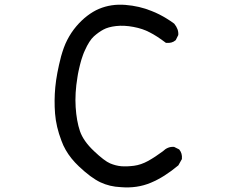

<svg xmlns="http://www.w3.org/2000/svg" viewBox="-20 -770 1040 824"><path d="M498.5 33.2Q450.7 31.2 410.6 12.2Q370.6 -6.8 318.8 -55.7Q301.3 -72.3 287.1 -89.8Q272.9 -107.4 262 -126.5Q251 -145.5 243.7 -166Q220.7 -226.1 216.3 -282.7Q211.9 -338.9 217.3 -396Q222.7 -453.1 242.2 -528.3Q247.6 -547.4 253.9 -564.9Q260.3 -582.5 268.6 -598.6Q276.9 -614.7 286.6 -629.4Q296.4 -644 307.6 -657.2Q318.8 -670.4 330.6 -681.6Q342.3 -692.9 354.5 -702.1Q366.7 -711.4 379.4 -719Q392.1 -726.6 404.8 -731.9Q457 -753.9 518.1 -749Q578.6 -744.1 629.9 -723.1Q647.5 -716.3 663.8 -708Q680.2 -699.7 696 -689.9Q711.9 -680.2 727.1 -668.9L727.5 -668.5L728 -668Q747.1 -644.5 745.1 -620.6V-619.6L744.6 -618.7L734.9 -599.1L734.4 -597.7L733.4 -597.2Q725.6 -590.3 715.6 -587.6Q705.6 -585 693.8 -585.9H692.4L690.9 -586.9Q652.3 -616.2 622.1 -631.3Q592.8 -647 552.7 -654.5Q512.7 -662.1 478 -658.2Q444.3 -654.3 423.8 -643.1Q402.8 -631.8 382.8 -613.8Q373 -605 363.3 -589.8Q353.5 -574.7 343.8 -552.7Q341.8 -548.3 339.8 -543.7Q337.9 -539.1 336.2 -534.2Q334.5 -529.3 332.8 -524.2Q331.1 -519 329.3 -513.7Q327.6 -508.3 326.2 -502.7Q324.7 -497.1 323.2 -491.2Q321.8 -485.4 320.3 -479Q318.8 -472.7 317.4 -466.3Q315.9 -460 314.7 -453.1Q313.5 -446.3 312.5 -439.5Q300.8 -369.6 304.7 -310.1Q308.6 -250 323.2 -207Q337.9 -164.6 382.8 -122.1Q428.2 -79.1 452.6 -68.8Q477.1 -58.6 500.5 -56.6Q524.4 -54.7 555.2 -58.6Q585 -62.5 616.2 -79.6Q631.8 -88.4 647.7 -98.9Q663.6 -109.4 678.7 -120.6Q700.2 -141.6 726.1 -139.6H727.1L728 -139.2L747.6 -129.4L749 -128.9L749.5 -127.9Q762.7 -112.3 760.7 -88.4V-86.9L759.8 -85.9L746.1 -61.5L745.6 -60.5L745.1 -60.1Q715.3 -35.2 686 -16.6Q656.7 2 627.4 14.2Q568.4 39.1 498.5 33.2Z"/></svg>

Font: NaikaiFont
Style: SemiBold
Weight: 600
Version: Version 1.89